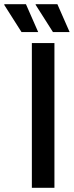

<svg xmlns="http://www.w3.org/2000/svg" viewBox="-78 -890 351 910"><path d="M73 0V-686H180V0ZM173 -738 91 -867V-870H194L252 -738ZM24 -738 -58 -867 -57 -870H45L103 -738Z"/></svg>

Font: Archivo SemiCondensed Medium
Style: Regular
Weight: 500
Width: 4
Designer: Hector Gatti
Foundry: Omnibus-Type
Version: Version 2.001